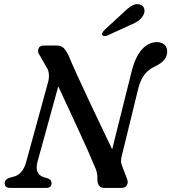

<svg xmlns="http://www.w3.org/2000/svg" viewBox="-20 -924 842 944"><path d="M164 -127Q157 -100 163.5 -80.5Q170 -61 196.5 -52.5L214 -47.5Q233.5 -41 233.5 -23Q233.5 0 205.5 0H31.5Q3 0 3 -23.5Q3 -42 27 -50L49 -56Q93 -67.5 109.5 -130.5L216 -518.5Q222 -539.5 220.2 -560Q218.5 -580.5 208 -594.5L177 -649.5Q163.5 -666 168.5 -683Q173.5 -700 196 -700H258Q281 -700 292.5 -688.5Q304 -677 315.5 -654.5Q333 -612.5 359.5 -554.5Q386 -496.5 416.5 -431.5Q447 -366.5 477 -303.8Q507 -241 531.5 -190L628 -576Q646.5 -647.5 679 -682.2Q711.5 -717 752 -717Q774 -717 788.2 -704.5Q802.5 -692 802 -669.5Q801.5 -626 746 -599.5Q712 -584 691.8 -559Q671.5 -534 660 -489.5L579.5 -160.5Q575 -145 575 -133Q575 -121 581.5 -105L603.5 -47.5Q612 -27.5 604.2 -13.8Q596.5 0 577.5 0H495Q458.5 0 459 -42.5Q459.5 -61.5 455.8 -77.5Q452 -93.5 442 -113.5Q431 -141 411.5 -184.8Q392 -228.5 367.5 -281.5Q343 -334.5 317 -390.8Q291 -447 266.5 -499.5ZM580 -856Q604.5 -881 625.5 -894.2Q646.5 -907.5 667.5 -902Q685 -896.5 689.2 -881Q693.5 -865.5 684.5 -849.5Q675 -831.5 657.8 -820Q640.5 -808.5 614 -798L507 -749Q500 -746 493 -746.8Q486 -747.5 483 -752Q480 -757.5 483.8 -763.8Q487.5 -770 493.5 -776.5Z"/></svg>

Font: Fraunces 9pt Soft
Style: Italic
Weight: 400
Italic angle: -16°
Version: Version 1.000;[0bf87f6ff]